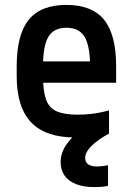

<svg xmlns="http://www.w3.org/2000/svg" viewBox="-20 -550 540 782"><path d="M287 10Q166 10 107 -51.5Q48 -113 48 -240V-280Q48 -409 97 -469.5Q146 -530 250 -530Q355 -530 404 -469.5Q453 -409 453 -280V-213H101V-300H368L347 -271V-276Q347 -363 324.5 -400Q302 -437 251 -437Q199 -437 177 -400Q155 -363 155 -276V-245Q155 -181 167 -146Q179 -111 210 -97Q241 -83 296 -83Q325 -83 355 -86.5Q385 -90 424 -100V-6Q392 1 356.5 5.5Q321 10 287 10ZM364 212Q321 212 290 200Q259 188 243 165Q227 142 227 110Q227 72 252 36.5Q277 1 325 -33L424 -6Q378 19 352.5 44.5Q327 70 327 93Q327 105 332.5 112.5Q338 120 348.5 124Q359 128 372 128Q385 128 397 126.5Q409 125 420 123V207Q407 210 393.5 211Q380 212 364 212Z"/></svg>

Font: M PLUS Code Latin Medium
Style: Regular
Weight: 500
Designer: Coji Morishita
Foundry: UNDERFOREST DESIGN
Version: Version 1.002; ttfautohint (v1.8.3)